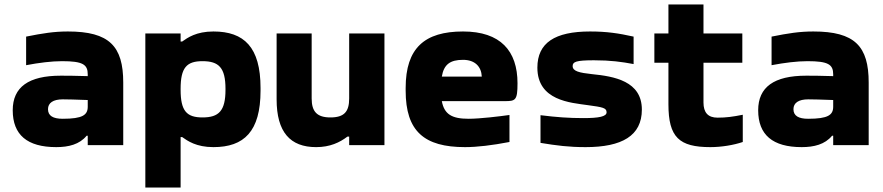

<svg xmlns="http://www.w3.org/2000/svg" viewBox="-20 -650 3955 860"><path d="M284 -509C222 -509 172 -501 97 -486V-358C155 -369 211 -376 258 -376C351 -376 373 -361 373 -317V-309C316 -311 274 -311 252 -311C108 -311 37 -260 37 -156C37 -46 102 9 232 9C287 9 336 -3 368 -42H373V0H532V-280C532 -443 470 -509 284 -509ZM195 -161C195 -189 218 -205 261 -205C280 -205 321 -204 373 -202V-172C373 -135 350 -118 261 -118C218 -118 195 -131 195 -161Z M1147 -244V-256C1147 -439 1073 -509 936 -509C859 -509 820 -481 796 -464H789V-500H631V190H789V-36H796C820 -19 859 9 936 9C1073 9 1147 -61 1147 -244ZM789 -248V-252C789 -347 816 -376 887 -376C960 -376 990 -347 990 -252V-248C990 -153 960 -124 887 -124C816 -124 789 -153 789 -248Z M1702 0V-500H1544V-209C1544 -150 1522 -124 1460 -124C1400 -124 1376 -150 1376 -209V-500H1219V-205C1219 -58 1280 9 1396 9C1458 9 1502 -12 1536 -38H1544V0Z M2298 -277C2298 -422 2222 -509 2054 -509C1882 -509 1797 -435 1797 -256V-244C1797 -62 1880 9 2063 9C2117 9 2184 1 2262 -14V-135C2220 -129 2130 -118 2079 -118C2004 -118 1970 -138 1959 -197H2240C2289 -197 2298 -200 2298 -277ZM1959 -307C1968 -361 1996 -382 2054 -382C2107 -382 2136 -352 2138 -307Z M2613 -179C2679 -170 2697 -167 2697 -147C2697 -128 2663 -121 2593 -121C2529 -121 2473 -125 2401 -134V-10C2474 2 2528 9 2603 9C2766 9 2855 -42 2855 -159C2855 -287 2731 -308 2631 -318C2575 -324 2545 -331 2545 -354C2545 -373 2560 -380 2640 -380C2715 -380 2765 -373 2818 -363V-486C2750 -501 2698 -509 2623 -509C2465 -509 2387 -458 2387 -347C2387 -199 2536 -190 2613 -179Z M3194 -123C3151 -123 3131 -146 3131 -191V-369H3305V-500H3131V-630H2974V-500H2911V-369H2974V-183C2974 -35 3022 9 3162 9C3211 9 3266 0 3307 -14V-136C3262 -127 3233 -123 3194 -123Z M3623 -509C3561 -509 3511 -501 3436 -486V-358C3494 -369 3550 -376 3597 -376C3690 -376 3712 -361 3712 -317V-309C3655 -311 3613 -311 3591 -311C3447 -311 3376 -260 3376 -156C3376 -46 3441 9 3571 9C3626 9 3675 -3 3707 -42H3712V0H3871V-280C3871 -443 3809 -509 3623 -509ZM3534 -161C3534 -189 3557 -205 3600 -205C3619 -205 3660 -204 3712 -202V-172C3712 -135 3689 -118 3600 -118C3557 -118 3534 -131 3534 -161Z"/></svg>

Font: LT Wave Alt Black
Style: Regular
Weight: 900
Designer: Daniel Lyons
Version: Version 2.5 (Glyphs App)